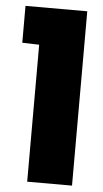

<svg xmlns="http://www.w3.org/2000/svg" viewBox="-52 -734 412 768"><g transform="rotate(5 154.5 -350.0)"><path d="M19 -552 87 -550V0H267V-700H19Z"/></g></svg>

Font: Advent Pro Black
Style: Regular
Weight: 900
Version: Version 3.000